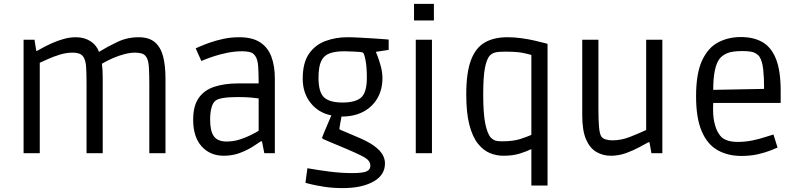

<svg xmlns="http://www.w3.org/2000/svg" viewBox="-20 -786 4090 985"><path d="M101 0V-582H157L166 -525H170Q179 -530 200 -541.5Q221 -553 249 -565.5Q277 -578 308 -586.5Q339 -595 369 -595Q412 -595 443.5 -575Q475 -555 488 -520Q530 -546 581.5 -570.5Q633 -595 691 -595Q745 -595 775 -569Q805 -543 817 -495.5Q829 -448 829 -383V0H746V-355Q746 -402 744 -439Q742 -476 731 -493Q721 -509 703.5 -512.5Q686 -516 675 -516Q648 -516 619.5 -508.5Q591 -501 566 -490.5Q541 -480 524.5 -471Q508 -462 503 -459Q505 -443 506 -425Q507 -407 507 -387V0H424V-358Q424 -415 421.5 -446Q419 -477 408 -494Q398 -508 383 -512Q368 -516 354 -516Q320 -516 286 -505.5Q252 -495 225 -482.5Q198 -470 184 -464V0Z M1128 13Q1058 13 1014.5 -35Q971 -83 971 -172Q971 -243 999.5 -283.5Q1028 -324 1080 -341Q1132 -358 1201 -358H1307Q1307 -408 1304.5 -445.5Q1302 -483 1288 -501Q1278 -515 1260.5 -519Q1243 -523 1224 -523Q1185 -523 1147.5 -515.5Q1110 -508 1079.5 -498Q1049 -488 1031 -480.5Q1013 -473 1013 -473L984 -538Q984 -538 1003 -546.5Q1022 -555 1054 -566.5Q1086 -578 1125.5 -586.5Q1165 -595 1207 -595Q1275 -595 1315 -568.5Q1355 -542 1372.5 -494.5Q1390 -447 1390 -383V0H1336L1324 -61H1318Q1304 -51 1276.5 -33.5Q1249 -16 1211 -1.5Q1173 13 1128 13ZM1142 -60Q1178 -60 1210.5 -70.5Q1243 -81 1268.5 -94Q1294 -107 1307 -115V-281Q1294 -283 1268 -285.5Q1242 -288 1200 -288Q1107 -288 1085 -269Q1072 -259 1065 -233.5Q1058 -208 1058 -172Q1058 -113 1077.5 -86.5Q1097 -60 1142 -60Z M1739 179Q1686 179 1642 172Q1598 165 1572.5 158.5Q1547 152 1547 152L1557 77Q1613 87 1672 94.5Q1731 102 1786 102Q1842 102 1861 93Q1880 84 1880 65Q1880 50 1871 38.5Q1862 27 1834.5 13Q1807 -1 1753 -24Q1696 -48 1670.5 -58.5Q1645 -69 1638.5 -72.5Q1632 -76 1632 -79Q1632 -80 1640.5 -101Q1649 -122 1660.5 -148.5Q1672 -175 1680 -194Q1614 -207 1573.5 -258Q1533 -309 1533 -382Q1533 -464 1565 -510Q1597 -556 1649.5 -575.5Q1702 -595 1763 -595Q1789 -595 1824.5 -593Q1860 -591 1894 -589Q1928 -587 1951 -585Q1974 -583 1974 -583V-530L1908 -520Q1908 -521 1916.5 -499.5Q1925 -478 1933.5 -446.5Q1942 -415 1942 -385Q1942 -328 1917 -283.5Q1892 -239 1845 -213.5Q1798 -188 1732 -188Q1729 -172 1725 -150.5Q1721 -129 1721 -125Q1721 -123 1727.5 -119.5Q1734 -116 1753.5 -108.5Q1773 -101 1811 -84Q1869 -60 1900 -37Q1931 -14 1943 8Q1955 30 1955 52Q1955 113 1895 146Q1835 179 1739 179ZM1737 -260Q1804 -260 1833 -286Q1862 -312 1862 -387Q1862 -444 1855 -478.5Q1848 -513 1842 -516Q1840 -518 1825 -519.5Q1810 -521 1792 -521.5Q1774 -522 1760.5 -522.5Q1747 -523 1747 -523Q1700 -523 1670.5 -512Q1641 -501 1627.5 -472Q1614 -443 1614 -387Q1614 -313 1642.5 -286.5Q1671 -260 1737 -260Z M2104 -681V-766H2206V-681ZM2113 0V-582H2196V0Z M2706 166V-21Q2681 -9 2646 2Q2611 13 2562 13Q2526 13 2492.5 -1Q2459 -15 2431.5 -49.5Q2404 -84 2388 -145.5Q2372 -207 2372 -302Q2372 -413 2396 -477Q2420 -541 2467 -568Q2514 -595 2583 -595Q2619 -595 2655 -590Q2691 -585 2721.5 -578Q2752 -571 2770.5 -566Q2789 -561 2789 -561V166ZM2554 -61Q2613 -61 2649.5 -73Q2686 -85 2706 -94V-504Q2690 -509 2660.5 -515Q2631 -521 2569 -521Q2536 -521 2519.5 -516.5Q2503 -512 2492 -500Q2477 -483 2468 -438.5Q2459 -394 2459 -302Q2459 -201 2470 -149.5Q2481 -98 2499 -79Q2509 -69 2520.5 -65Q2532 -61 2554 -61Z M3113 13Q3073 13 3039.5 -6.5Q3006 -26 2986.5 -71Q2967 -116 2967 -195V-582H3050V-226Q3050 -171 3053 -136Q3056 -101 3064 -87Q3071 -76 3086.5 -71Q3102 -66 3122 -66Q3167 -66 3211.5 -83.5Q3256 -101 3295 -119V-582H3378V0H3322L3312 -56H3306Q3291 -48 3261 -31.5Q3231 -15 3193 -1Q3155 13 3113 13Z M3783 14Q3714 14 3661.5 -15.5Q3609 -45 3580 -112.5Q3551 -180 3551 -292Q3551 -409 3581.5 -475Q3612 -541 3664 -568.5Q3716 -596 3781 -596Q3846 -596 3891.5 -570Q3937 -544 3961 -483.5Q3985 -423 3985 -321V-258H3639Q3636 -197 3644 -161.5Q3652 -126 3663 -107.5Q3674 -89 3682 -82Q3709 -58 3765 -58Q3804 -58 3840 -65.5Q3876 -73 3904.5 -82.5Q3933 -92 3948 -96L3969 -29Q3960 -25 3934 -14.5Q3908 -4 3869.5 5Q3831 14 3783 14ZM3671 -484Q3639 -441 3639 -325L3900 -330Q3900 -388 3895.5 -429.5Q3891 -471 3877 -494Q3870 -505 3853 -514.5Q3836 -524 3787 -524Q3736 -524 3710.5 -513Q3685 -502 3671 -484Z"/></svg>

Font: Ruda
Style: Regular
Weight: 400
Designer: Mariela Monsalve and Angelina Sanchez
Foundry: Mariela Monsalve and Angelina Sanchez
Version: Version 2.000